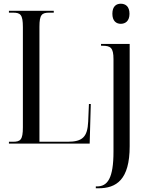

<svg xmlns="http://www.w3.org/2000/svg" viewBox="-20 -772 785 1032"><path d="M629 -644C654 -644 676 -659 676 -698C676 -738 654 -752 629 -752C605 -752 584 -738 584 -698C584 -659 605 -644 629 -644ZM28 0H462L468 -213H458L454 -118C450 -37 425 -10 343 -10H192V-628C192 -694 205 -704 246 -704H269V-714H28V-704H49C90 -704 103 -694 103 -626V-88C103 -20 90 -10 49 -10H28ZM495 240H509C605 240 677 195 677 14V-536H523V-526H531C574 -526 590 -516 590 -454V43C590 187 558 230 501 230H495Z"/></svg>

Font: Noto Serif Display ExtraCondensed
Style: Regular
Weight: 400
Width: 2
Designer: Monotype Design Team
Foundry: Monotype Imaging Inc.
Version: Version 2.009